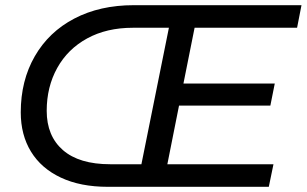

<svg xmlns="http://www.w3.org/2000/svg" viewBox="-20 -720 1182 740"><path d="M730 -613 687 -398H1039L1022 -313H670L625 -87H1034L1016 0H395Q290 0 214.5 -35.5Q139 -71 99.5 -135.5Q60 -200 60 -287Q60 -409 114 -503Q168 -597 266.5 -648.5Q365 -700 495 -700H1142L1125 -613ZM631 -613H492Q391 -613 316 -572Q241 -531 200.5 -458Q160 -385 160 -293Q160 -196 222.5 -141.5Q285 -87 405 -87H525Z"/></svg>

Font: Montserrat Alternates Medium
Style: Italic
Weight: 500
Italic angle: -11.3°
Designer: Julieta Ulanovsky
Foundry: Julieta Ulanovsky
Version: Version 7.200